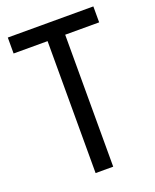

<svg xmlns="http://www.w3.org/2000/svg" viewBox="-135 -792 703 871"><g transform="rotate(-20 217.0 -357.0)"><path d="M259 0V-637H423V-714H10V-637H174V0Z"/></g></svg>

Font: Noto Sans Malayalam Condensed
Style: Regular
Weight: 400
Width: 3
Designer: Jelle Bosma - Monotype Design Team
Foundry: Monotype Imaging Inc.
Version: Version 2.104